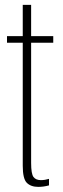

<svg xmlns="http://www.w3.org/2000/svg" viewBox="-20 -742 252 768"><path d="M133 5.5Q103.5 5.5 87.2 -10.8Q71 -27 71 -79V-571H8V-597.5H71V-722.5H104.5V-597.5H193V-571H104.5V-90.5Q104.5 -46.5 114 -34Q123.5 -21.5 143.5 -21.5Q159.5 -21.5 176 -26.5V-0.5Q154.5 5.5 133 5.5Z"/></svg>

Font: Anybody Condensed ExtraLight
Style: Regular
Weight: 200
Width: 3
Designer: Tyler Finck
Foundry: Etcetera Type Company
Version: Version 1.010; ttfautohint (v1.8.3) -l 8 -r 50 -G 200 -x 14 